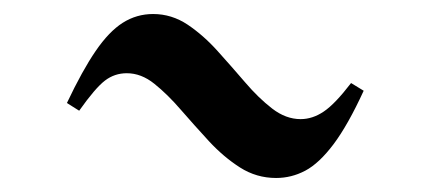

<svg xmlns="http://www.w3.org/2000/svg" viewBox="-20 -420 606 274"><path d="M374 -166Q346 -166 322.5 -181Q299 -196 278.2 -218.5Q257.5 -241 238.2 -263.2Q219 -285.5 200.2 -300.5Q181.5 -315.5 161 -315.5Q143.5 -315.5 129.8 -305Q116 -294.5 93 -262L75.5 -273Q97.5 -319.5 116.5 -347.2Q135.5 -375 155.2 -387.5Q175 -400 198.5 -400Q225 -400 247.8 -384.8Q270.5 -369.5 290.5 -347.2Q310.5 -325 329.8 -302.5Q349 -280 368.5 -265Q388 -250 409 -250Q426 -250 442 -260.8Q458 -271.5 481 -301.5L499 -290.5Q476.5 -241.5 456 -214.2Q435.5 -187 415.8 -176.5Q396 -166 374 -166Z"/></svg>

Font: Merriweather 144pt SemiBold
Style: Italic
Weight: 600
Italic angle: -7.8°
Version: Version 2.101